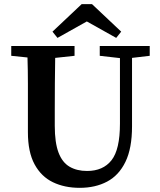

<svg xmlns="http://www.w3.org/2000/svg" viewBox="-20 -885 769 922"><path d="M459 -617V-664H699V-617L614 -607V-278Q614 -173 582.5 -108Q551 -43 494.5 -13Q438 17 363 17Q290 17 234 -10Q178 -37 146 -96Q114 -155 114 -250V-359Q114 -421 114 -483.5Q114 -546 112 -609L34 -617V-664H338V-617L245 -607Q244 -546 243.5 -484Q243 -422 243 -359V-281Q243 -200 261 -152.5Q279 -105 314 -84.5Q349 -64 398 -64Q475 -64 515.5 -115.5Q556 -167 556 -291V-606ZM422 -865 562 -733 538 -703 397 -782 256 -703 232 -733 372 -865Z"/></svg>

Font: Source Serif 4 Semibold
Style: Regular
Weight: 600
Designer: Frank Grießhammer
Foundry: Adobe
Version: Version 4.005;hotconv 1.1.0;makeotfexe 2.6.0